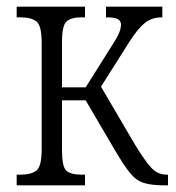

<svg xmlns="http://www.w3.org/2000/svg" viewBox="-20 -556 527 576"><path d="M30 0V-32H41Q74 -32 89.5 -44.5Q105 -57 105 -108V-428Q105 -479 89.5 -491.5Q74 -504 41 -504H30V-536H235V-504H225Q193 -504 179.5 -491.5Q166 -479 166 -430V-294H237L310 -410Q331 -442 337 -456.5Q343 -471 343 -482Q343 -493 333.5 -498.5Q324 -504 298 -504V-536H467V-504Q436 -504 415.5 -488Q395 -472 369 -432L283 -296L385 -122Q415 -73 434 -52.5Q453 -32 480 -32H484V0H473Q435 0 412 -7Q389 -14 370.5 -36.5Q352 -59 325 -105L237 -255H166V-106Q166 -56 179 -44Q192 -32 225 -32H235V0Z"/></svg>

Font: Noto Serif Condensed Light
Style: Regular
Weight: 300
Width: 3
Designer: Monotype Design Team
Foundry: Monotype Imaging Inc.
Version: Version 2.013